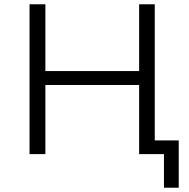

<svg xmlns="http://www.w3.org/2000/svg" viewBox="-20 -720 885 897"><path d="M703 -700V0H630V-323H192V0H118V-700H192V-388H630V-700ZM815 -64V157H746V0H632V-64Z"/></svg>

Font: Montserrat-Regular
Style: Regular
Weight: 400
Version: Version 7.200